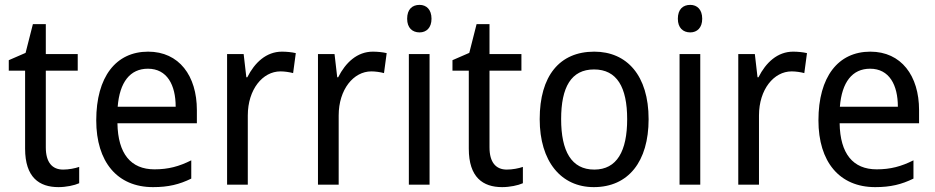

<svg xmlns="http://www.w3.org/2000/svg" viewBox="-20 -758 3838 788"><path d="M239 -62C194 -62 168 -92 168 -153V-468H299V-536H168V-659H115L85 -541L16 -511V-468H83V-148C83 -30 141 10 220 10C251 10 285 3 305 -6V-73C288 -67 262 -62 239 -62Z M588 -546C456 -546 375 -443 375 -264C375 -94 461 10 608 10C671 10 716 -1 765 -25V-100C715 -75 671 -63 614 -63C517 -63 464 -127 462 -252H788V-306C788 -447 715 -546 588 -546ZM587 -476C666 -476 701 -409 701 -320H463C471 -421 514 -476 587 -476Z M1137 -546C1073 -546 1025 -501 995 -441H991L980 -536H912V0H997V-284C997 -391 1058 -465 1131 -465C1148 -465 1168 -462 1183 -458L1194 -540C1177 -544 1156 -546 1137 -546Z M1510 -546C1446 -546 1398 -501 1368 -441H1364L1353 -536H1285V0H1370V-284C1370 -391 1431 -465 1504 -465C1521 -465 1541 -462 1556 -458L1567 -540C1550 -544 1529 -546 1510 -546Z M1702 -738C1672 -738 1651 -720 1651 -681C1651 -644 1672 -625 1702 -625C1730 -625 1751 -644 1751 -681C1751 -719 1730 -738 1702 -738ZM1743 -536H1658V0H1743Z M2060 -62C2015 -62 1989 -92 1989 -153V-468H2120V-536H1989V-659H1936L1906 -541L1837 -511V-468H1904V-148C1904 -30 1962 10 2041 10C2072 10 2106 3 2126 -6V-73C2109 -67 2083 -62 2060 -62Z M2642 -269C2642 -448 2553 -546 2419 -546C2276 -546 2195 -446 2195 -269C2195 -95 2283 10 2417 10C2559 10 2642 -95 2642 -269ZM2283 -269C2283 -400 2324 -473 2418 -473C2512 -473 2554 -400 2554 -269C2554 -138 2512 -62 2419 -62C2325 -62 2283 -138 2283 -269Z M2813 -738C2783 -738 2762 -720 2762 -681C2762 -644 2783 -625 2813 -625C2841 -625 2862 -644 2862 -681C2862 -719 2841 -738 2813 -738ZM2854 -536H2769V0H2854Z M3235 -546C3171 -546 3123 -501 3093 -441H3089L3078 -536H3010V0H3095V-284C3095 -391 3156 -465 3229 -465C3246 -465 3266 -462 3281 -458L3292 -540C3275 -544 3254 -546 3235 -546Z M3552 -546C3420 -546 3339 -443 3339 -264C3339 -94 3425 10 3572 10C3635 10 3680 -1 3729 -25V-100C3679 -75 3635 -63 3578 -63C3481 -63 3428 -127 3426 -252H3752V-306C3752 -447 3679 -546 3552 -546ZM3551 -476C3630 -476 3665 -409 3665 -320H3427C3435 -421 3478 -476 3551 -476Z"/></svg>

Font: Noto Sans Georgian SemiCondensed
Style: Regular
Weight: 400
Width: 4
Designer: Monotype Design Team, Akaki Razmadze
Foundry: Google LLC
Version: Version 2.005